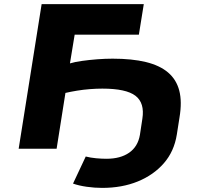

<svg xmlns="http://www.w3.org/2000/svg" viewBox="-20 -725 983 936"><path d="M478 191Q441 191 402.5 185.5Q364 180 336 170L398 38Q421 44 448.5 46.5Q476 49 499 49Q567 49 609.5 19.5Q652 -10 662 -67L674 -146Q686 -223 640.5 -258Q595 -293 479 -293Q450 -293 418 -290.5Q386 -288 355.5 -283Q325 -278 299 -272L256 0H71L183 -705H681L657 -556H344L321 -416Q344 -423 379.5 -428Q415 -433 454 -436Q493 -439 529 -439Q624 -439 691.5 -422.5Q759 -406 799.5 -371.5Q840 -337 854 -283Q868 -229 855 -152L842 -69Q829 13 779 70.5Q729 128 652 159.5Q575 191 478 191Z"/></svg>

Font: Nunito Sans 7pt Expanded ExtraBold
Style: Italic
Weight: 800
Width: 7
Italic angle: -9°
Designer: Vernon Adams
Foundry: Vernon Adams
Version: Version 3.101;gftools[0.9.27]